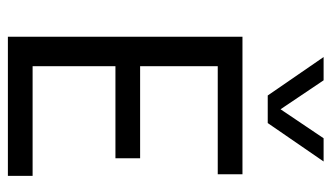

<svg xmlns="http://www.w3.org/2000/svg" viewBox="-197 -644 841 487"><g transform="rotate(90 223.5 -400.5)"><path d="M73.2 0V-595H422.1V-532.3H147.9V-62.7H426.1V0ZM130 -272.8V-335.4H381.5V-272.8ZM222.2 -659.1 124.7 -800.8H183.7L263 -682.9H251.3L330.7 -800.8H389.6L292.1 -659.1Z"/></g></svg>

Font: Encode Sans SC Condensed Thin
Style: Regular
Weight: 100
Width: 3
Designer: Multiple Designers
Foundry: Impallari Type
Version: Version 3.002